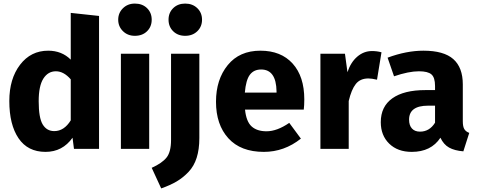

<svg xmlns="http://www.w3.org/2000/svg" viewBox="-20 -831 2668 1072"><path d="M375 -759 533 -742V0H393L385 -62Q329 17 234 17Q135 17 83.5 -59Q32 -135 32 -267Q32 -391 92 -469.5Q152 -548 249 -548Q325 -548 375 -498ZM283 -99Q338 -99 375 -159V-388Q336 -433 292 -433Q248 -433 222 -392Q196 -351 196 -266Q196 -173 218.5 -136Q241 -99 283 -99Z M733 -811Q775 -811 801 -785.5Q827 -760 827 -721Q827 -682 801 -656.5Q775 -631 733 -631Q693 -631 666.5 -657Q640 -683 640 -721Q640 -759 666.5 -785Q693 -811 733 -811ZM813 -531V0H655V-531Z M947 -785.5Q973 -811 1014 -811Q1055 -811 1081.5 -785.5Q1108 -760 1108 -721Q1108 -682 1081.5 -656.5Q1055 -631 1014 -631Q973 -631 947 -656.5Q921 -682 921 -721Q921 -760 947 -785.5ZM1093 -531V-60Q1093 3 1078 50Q1063 97 1032.5 129Q1002 161 966.5 182Q931 203 880 221L827 106Q885 80 910 48.5Q935 17 935 -50V-531Z M1679 -276Q1679 -243 1676 -219H1348Q1355 -152 1385 -125Q1415 -98 1468 -98Q1527 -98 1595 -145L1660 -57Q1567 17 1453 17Q1324 17 1255 -59Q1186 -135 1186 -263Q1186 -387 1251.5 -467.5Q1317 -548 1434 -548Q1549 -548 1614 -476Q1679 -404 1679 -276ZM1524 -314V-321Q1522 -443 1438 -443Q1397 -443 1375 -413.5Q1353 -384 1347 -314Z M2057 -546Q2085 -546 2110 -539L2085 -386Q2055 -393 2037 -393Q1991 -393 1966.5 -362Q1942 -331 1927 -267V0H1769V-531H1906L1920 -428Q1938 -483 1974.5 -514.5Q2011 -546 2057 -546Z M2564 -154Q2564 -124 2572.5 -110Q2581 -96 2600 -89L2567 14Q2518 10 2487.5 -7Q2457 -24 2439 -62Q2387 17 2279 17Q2200 17 2153 -29Q2106 -75 2106 -149Q2106 -236 2170.5 -282Q2235 -328 2355 -328H2409V-351Q2409 -398 2389 -415.5Q2369 -433 2319 -433Q2262 -433 2180 -405L2144 -509Q2249 -548 2344 -548Q2458 -548 2511 -501Q2564 -454 2564 -360ZM2325 -96Q2378 -96 2409 -146V-241H2370Q2264 -241 2264 -163Q2264 -131 2280 -113.5Q2296 -96 2325 -96Z"/></svg>

Font: Fira Sans
Style: Bold
Weight: 700
Designer: bBox Type GmbH & Carrois Corporate GbR & Edenspiekermann AG
Foundry: bBox Type GmbH & Carrois Corporate GbR & Edenspiekermann AG
Version: Version 4.301;PS 004.301;hotconv 1.0.88;makeotf.lib2.5.64775